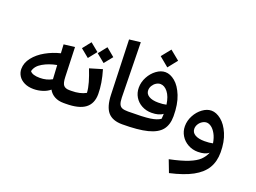

<svg xmlns="http://www.w3.org/2000/svg" viewBox="-148 -1153 2368 1777"><g transform="rotate(20 1036.0 -265.0)"><path d="M538 -56 518 0H497Q447 0 409.5 -20Q372 -40 351 -78Q322 -53 279 -39.5Q236 -26 192 -26Q139 -26 100.5 -45Q62 -64 42.5 -95.5Q23 -127 23 -163Q23 -223 65 -276.5Q107 -330 175 -368Q243 -406 318 -424L313 -510L421 -523L431 -232Q433 -171 451 -150.5Q469 -130 508 -130H528ZM212 -143Q278 -143 331 -173L323 -310Q247 -296 187 -261.5Q127 -227 115 -174Q138 -143 212 -143Z M498 -60 528 -130Q613 -130 670 -162Q667 -209 651.5 -262.5Q636 -316 610 -382L734 -419Q772 -292 772 -187Q772 -93 710.5 -46.5Q649 0 518 0ZM638 -541 704 -624 786 -556 720 -474ZM485 -535 550 -617 632 -550 567 -468Z M867 -760 978 -773 988 -231Q989 -189 998.5 -167.5Q1008 -146 1028 -138Q1048 -130 1086 -130L1095 -58L1075 0Q980 0 934.5 -52Q889 -104 885 -223Z M1497 -232Q1497 -148 1456.5 -97.5Q1416 -47 1324 -23.5Q1232 0 1075 0L1055 -58L1085 -130Q1237 -130 1302.5 -139.5Q1368 -149 1401 -173Q1403 -190 1403.5 -202.5Q1404 -215 1404 -223Q1366 -193 1293 -193Q1240 -193 1196.5 -216.5Q1153 -240 1128.5 -281Q1104 -322 1104 -372Q1104 -427 1131 -477.5Q1158 -528 1201 -559.5Q1244 -591 1288 -591Q1336 -591 1384 -551.5Q1432 -512 1464.5 -431Q1497 -350 1497 -232ZM1320 -303Q1366 -303 1399 -311Q1388 -389 1355 -430.5Q1322 -472 1282 -472Q1261 -472 1240.5 -459Q1220 -446 1207 -424.5Q1194 -403 1194 -379Q1194 -344 1227 -323.5Q1260 -303 1320 -303ZM1195 -715 1268 -806 1361 -730 1288 -638Z M2021 -67Q2021 23 1982 88Q1943 153 1859 199Q1775 245 1637 276L1591 156Q1707 132 1775 104.5Q1843 77 1876 45Q1909 13 1927 -30Q1890 0 1820 0Q1767 0 1722.5 -24.5Q1678 -49 1652.5 -91Q1627 -133 1627 -183Q1627 -238 1654 -288.5Q1681 -339 1724 -370.5Q1767 -402 1811 -402Q1858 -402 1907 -363Q1956 -324 1988.5 -247.5Q2021 -171 2021 -67ZM1844 -114Q1893 -114 1926 -122Q1917 -176 1896.5 -212.5Q1876 -249 1852 -266Q1828 -283 1806 -283Q1785 -283 1764 -270Q1743 -257 1730 -235.5Q1717 -214 1717 -190Q1717 -154 1750.5 -134Q1784 -114 1844 -114Z"/></g></svg>

Font: FiraGO Medium
Style: Italic
Weight: 500
Italic angle: -8°
Designer: bBox Type GmbH
Foundry: bBox Type GmbH
Version: Version 1.001